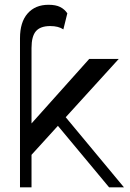

<svg xmlns="http://www.w3.org/2000/svg" viewBox="-20 -803 556 823"><path d="M65.7 0V-639.1Q65.7 -708.2 98.4 -745.3Q131.1 -782.5 187.8 -782.5Q219.1 -782.5 237.9 -773Q256.8 -763.5 268.6 -745.9L251.6 -677Q230.7 -691.3 195.2 -691.3Q153.1 -691.3 134.1 -669.4Q115.1 -647.4 115.1 -597.2V0ZM447.7 0 213.2 -281.7 242.4 -323.7 511.4 0ZM104.8 -128 96.6 -253.2 362.6 -550.5H489.1Z"/></svg>

Font: Savate ExtraLight
Style: Regular
Weight: 200
Designer: Max Esnée
Foundry: Plomb Type
Version: Version 2.000